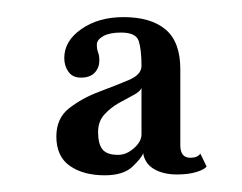

<svg xmlns="http://www.w3.org/2000/svg" viewBox="-20 -776 290 230"><path d="M105.5 -566Q80 -566 63.8 -577.2Q47.5 -588.5 47.5 -612.5Q47.5 -634.5 63 -646.5Q78.5 -658.5 98.5 -666Q118.5 -673.5 134 -680Q149.5 -686.5 149.5 -697Q149.5 -716.5 146.2 -726.8Q143 -737 125 -737Q111.5 -737 103.8 -732.8Q96 -728.5 96 -722.5Q96 -717 97.5 -713.2Q99 -709.5 99 -703.5Q99 -695 93.5 -689Q88 -683 77 -683Q67 -683 62 -690Q57 -697 57 -706.5Q57 -727 77.5 -741.2Q98 -755.5 128 -755.5Q160.5 -755.5 178.2 -740.8Q196 -726 196 -693V-602Q196 -587 208 -587Q216.5 -587 220 -592L227.5 -576.5Q225 -573 215.5 -570Q206 -567 192 -567Q175.5 -567 164.5 -573.5Q153.5 -580 151.5 -592.5Q149.5 -586.5 138.5 -576.2Q127.5 -566 105.5 -566ZM121.5 -590.5Q131.5 -590.5 140.5 -598.5Q149.5 -606.5 149.5 -615V-670.5Q148 -666.5 140 -662.2Q132 -658 122.2 -652.5Q112.5 -647 105 -638.8Q97.5 -630.5 97.5 -618Q97.5 -603.5 102.8 -597Q108 -590.5 121.5 -590.5Z"/></svg>

Font: Imbue 48pt
Style: Regular
Weight: 400
Designer: Tyler Finck
Foundry: Etcetera Type Company
Version: Version 1.102